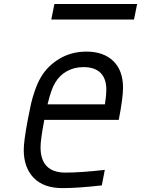

<svg xmlns="http://www.w3.org/2000/svg" viewBox="-20 -937 711 967"><path d="M515.6 -485Q515.6 -540.4 486.7 -569.7Q457.7 -599 400.4 -599Q353.5 -599 316.4 -578.1Q279.3 -557.3 257.8 -520.2Q238.3 -489.6 219.4 -411.5H508.5Q515.6 -459 515.6 -485ZM184.2 -196Q184.2 -67.7 309.9 -67.7Q386.1 -67.7 507.8 -81.4L492.8 -3.3Q372.4 10.4 294.9 10.4Q199.9 10.4 149.7 -41.3Q99.6 -93.1 99.6 -182.3Q99.6 -225.9 119.8 -333.3Q129.6 -384.8 136.1 -413.7Q142.6 -442.7 155.6 -480.5Q168.6 -518.2 184.9 -546.2Q218.1 -604.2 278.6 -640.6Q339.2 -677.1 415.4 -677.1Q501.3 -677.1 550.5 -629.6Q599.6 -582 599.6 -495.4Q599.6 -443.4 578.1 -333.3H203.1Q184.2 -233.7 184.2 -196ZM253.9 -916.7H670.6L654.9 -838.5H238.3Z"/></svg>

Font: Monoid
Style: Italic
Weight: 400
Width: 4
Italic angle: -11°
Monospace: yes
Version: Version 0.61